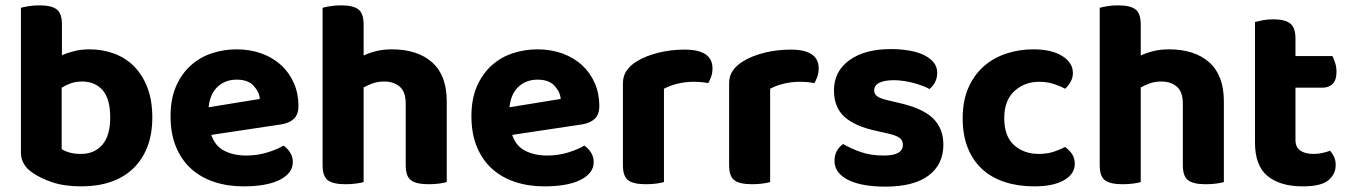

<svg xmlns="http://www.w3.org/2000/svg" viewBox="-20 -680 5034 716"><path d="M314 -496Q363 -496 406 -480Q449 -464 480.5 -432Q512 -400 530 -352.5Q548 -305 548 -242Q548 -179 529 -131Q510 -83 475.5 -50.5Q441 -18 392.5 -1.5Q344 15 284 15Q221 15 176 0Q131 -15 101 -36Q58 -65 58 -112V-651Q69 -654 87 -657Q105 -660 127 -660Q172 -660 191.5 -645Q211 -630 211 -588V-474Q231 -483 257 -489.5Q283 -496 314 -496ZM286 -376Q263 -376 244.5 -369.5Q226 -363 210 -353V-124Q222 -116 240 -111Q258 -106 282 -106Q332 -106 361.5 -140Q391 -174 391 -242Q391 -312 362.5 -344Q334 -376 286 -376Z M768 -177Q782 -135 817 -117.5Q852 -100 898 -100Q940 -100 977 -111.5Q1014 -123 1037 -137Q1052 -127 1062 -111Q1072 -95 1072 -76Q1072 -53 1058 -36Q1044 -19 1019.5 -7.5Q995 4 961.5 9.5Q928 15 888 15Q829 15 779 -1.5Q729 -18 693 -50.5Q657 -83 636.5 -132Q616 -181 616 -247Q616 -311 636.5 -358Q657 -405 691.5 -436Q726 -467 770.5 -481.5Q815 -496 862 -496Q913 -496 955.5 -480.5Q998 -465 1028.5 -437Q1059 -409 1076 -370Q1093 -331 1093 -285Q1093 -253 1076 -237Q1059 -221 1028 -216ZM863 -383Q820 -383 791.5 -356.5Q763 -330 758 -280L949 -311Q947 -337 926 -360Q905 -383 863 -383Z M1336 -1Q1326 2 1308 4.5Q1290 7 1268 7Q1223 7 1203 -7.5Q1183 -22 1183 -64V-651Q1194 -654 1212 -657Q1230 -660 1252 -660Q1297 -660 1316.5 -645Q1336 -630 1336 -588V-473Q1357 -483 1383.5 -489.5Q1410 -496 1441 -496Q1537 -496 1591.5 -447.5Q1646 -399 1646 -302V-1Q1636 2 1618 4.5Q1600 7 1578 7Q1533 7 1513 -7.5Q1493 -22 1493 -64V-293Q1493 -338 1470.5 -357Q1448 -376 1413 -376Q1390 -376 1371 -369.5Q1352 -363 1336 -354V-1Z M1890 -177Q1904 -135 1939 -117.5Q1974 -100 2020 -100Q2062 -100 2099 -111.5Q2136 -123 2159 -137Q2174 -127 2184 -111Q2194 -95 2194 -76Q2194 -53 2180 -36Q2166 -19 2141.5 -7.5Q2117 4 2083.5 9.5Q2050 15 2010 15Q1951 15 1901 -1.5Q1851 -18 1815 -50.5Q1779 -83 1758.5 -132Q1738 -181 1738 -247Q1738 -311 1758.5 -358Q1779 -405 1813.5 -436Q1848 -467 1892.5 -481.5Q1937 -496 1984 -496Q2035 -496 2077.5 -480.5Q2120 -465 2150.5 -437Q2181 -409 2198 -370Q2215 -331 2215 -285Q2215 -253 2198 -237Q2181 -221 2150 -216ZM1985 -383Q1942 -383 1913.5 -356.5Q1885 -330 1880 -280L2071 -311Q2069 -337 2048 -360Q2027 -383 1985 -383Z M2456 -1Q2446 2 2428 4.5Q2410 7 2388 7Q2343 7 2323 -7.5Q2303 -22 2303 -64V-369Q2303 -397 2317 -417Q2331 -437 2356 -452Q2389 -472 2435.5 -483.5Q2482 -495 2533 -495Q2637 -495 2637 -425Q2637 -408 2632 -394Q2627 -380 2621 -370Q2598 -375 2565 -375Q2536 -375 2507 -368Q2478 -361 2456 -349Z M2852 -1Q2842 2 2824 4.5Q2806 7 2784 7Q2739 7 2719 -7.5Q2699 -22 2699 -64V-369Q2699 -397 2713 -417Q2727 -437 2752 -452Q2785 -472 2831.5 -483.5Q2878 -495 2929 -495Q3033 -495 3033 -425Q3033 -408 3028 -394Q3023 -380 3017 -370Q2994 -375 2961 -375Q2932 -375 2903 -368Q2874 -361 2852 -349Z M3498 -141Q3498 -67 3443 -25.5Q3388 16 3281 16Q3239 16 3204.5 10Q3170 4 3145 -8Q3120 -20 3106 -38Q3092 -56 3092 -80Q3092 -102 3101 -117.5Q3110 -133 3124 -143Q3153 -126 3190 -113Q3227 -100 3276 -100Q3347 -100 3347 -140Q3347 -157 3334.5 -166Q3322 -175 3292 -182L3252 -191Q3170 -208 3130 -243.5Q3090 -279 3090 -343Q3090 -414 3147.5 -455.5Q3205 -497 3302 -497Q3338 -497 3370 -491.5Q3402 -486 3425 -475Q3448 -464 3461.5 -447.5Q3475 -431 3475 -409Q3475 -389 3467 -373.5Q3459 -358 3446 -348Q3438 -353 3422.5 -359Q3407 -365 3389 -370Q3371 -375 3351 -378Q3331 -381 3314 -381Q3279 -381 3259.5 -371.5Q3240 -362 3240 -343Q3240 -329 3251 -321Q3262 -313 3291 -306L3329 -297Q3420 -277 3459 -239Q3498 -201 3498 -141Z M3855 -375Q3801 -375 3763 -340.5Q3725 -306 3725 -239Q3725 -172 3761.5 -139Q3798 -106 3854 -106Q3886 -106 3910.5 -114.5Q3935 -123 3952 -132Q3969 -119 3978.5 -104.5Q3988 -90 3988 -69Q3988 -31 3948 -8Q3908 15 3837 15Q3777 15 3727.5 -1Q3678 -17 3643 -49Q3608 -81 3589 -128.5Q3570 -176 3570 -239Q3570 -304 3591 -352Q3612 -400 3648 -432Q3684 -464 3732 -480Q3780 -496 3833 -496Q3902 -496 3941.5 -471Q3981 -446 3981 -408Q3981 -390 3972.5 -375Q3964 -360 3952 -349Q3934 -359 3909.5 -367Q3885 -375 3855 -375Z M4234 -1Q4224 2 4206 4.5Q4188 7 4166 7Q4121 7 4101 -7.5Q4081 -22 4081 -64V-651Q4092 -654 4110 -657Q4128 -660 4150 -660Q4195 -660 4214.5 -645Q4234 -630 4234 -588V-473Q4255 -483 4281.5 -489.5Q4308 -496 4339 -496Q4435 -496 4489.5 -447.5Q4544 -399 4544 -302V-1Q4534 2 4516 4.5Q4498 7 4476 7Q4431 7 4411 -7.5Q4391 -22 4391 -64V-293Q4391 -338 4368.5 -357Q4346 -376 4311 -376Q4288 -376 4269 -369.5Q4250 -363 4234 -354V-1Z M4811 -159Q4811 -131 4829 -118.5Q4847 -106 4879 -106Q4894 -106 4911 -109.5Q4928 -113 4940 -118Q4949 -108 4955 -95Q4961 -82 4961 -65Q4961 -30 4933.5 -7.5Q4906 15 4838 15Q4754 15 4707 -23.5Q4660 -62 4660 -149V-598Q4671 -601 4689 -604.5Q4707 -608 4728 -608Q4772 -608 4791.5 -592.5Q4811 -577 4811 -536V-471H4949Q4954 -461 4959 -445.5Q4964 -430 4964 -413Q4964 -381 4949.5 -367Q4935 -353 4912 -353H4811V-159Z"/></svg>

Font: Baloo Da 2
Style: Bold
Weight: 700
Designer: Noopur Datye, Sulekha Rajkumar and Ek Type
Foundry: Ek Type
Version: Version 1.640;hotconv 1.0.111;makeotfexe 2.5.65597; ttfautoh